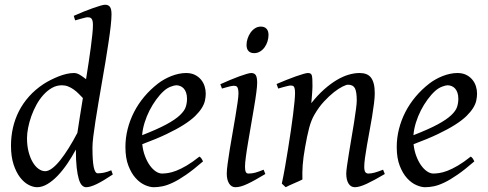

<svg xmlns="http://www.w3.org/2000/svg" viewBox="-20 -762 2040 802"><path d="M303.2 -207Q307.6 -236.3 313.5 -273.7Q319.3 -311 326.2 -352.5Q317.9 -361.3 308.3 -370.8Q298.8 -380.4 287.8 -388.2Q276.9 -396 264.6 -400.9Q252.4 -405.8 238.8 -405.8Q216.3 -405.8 197 -394.8Q177.7 -383.8 161.4 -365.7Q145 -347.7 132.3 -324.5Q119.6 -301.3 110.8 -276.6Q102.1 -252 97.4 -228Q92.8 -204.1 92.8 -185.1Q92.8 -153.3 99.4 -127.9Q106 -102.5 116.7 -84.5Q127.4 -66.4 141.1 -56.6Q154.8 -46.9 168.9 -46.9Q182.1 -46.9 198.2 -59.1Q214.4 -71.3 231.7 -93Q249 -114.7 267.3 -144Q285.6 -173.3 303.2 -207ZM451.2 -33.2Q409.7 -5.4 383.1 7.3Q356.4 20 339.8 20Q330.6 20 322.8 12.5Q314.9 4.9 309.3 -13.4Q303.7 -31.7 300.3 -62Q296.9 -92.3 296.9 -137.2Q280.3 -106.4 261 -78.1Q241.7 -49.8 220.7 -27.8Q199.7 -5.9 177.7 7.1Q155.8 20 134.8 20Q118.2 20 99.1 10Q80.1 0 63.7 -21.2Q47.4 -42.5 36.6 -75.4Q25.9 -108.4 25.9 -153.8Q25.9 -192.4 34.2 -228.8Q42.5 -265.1 59.3 -298.1Q76.2 -331.1 101.8 -359.6Q127.4 -388.2 162.1 -411.1Q175.8 -419.9 191.7 -428Q207.5 -436 224.1 -442.6Q240.7 -449.2 257.3 -453.1Q273.9 -457 289.1 -457Q301.3 -457 314 -449.2Q326.7 -441.4 339.4 -431.2Q345.2 -466.8 350.3 -501Q355.5 -535.2 359.4 -564.7Q363.3 -594.2 365.7 -618.2Q368.2 -642.1 368.2 -657.2Q368.2 -668.5 366.5 -675Q364.7 -681.6 361.6 -684.8Q358.4 -688 354.5 -689Q350.6 -689.9 346.2 -689.9Q341.8 -689.9 333.3 -687.7Q324.7 -685.5 315.9 -683.1Q305.7 -680.2 293.9 -676.8L288.1 -695.8Q308.6 -705.1 329.3 -713.4Q350.1 -721.7 367.9 -728Q385.7 -734.4 399.4 -738.3Q413.1 -742.2 418.9 -742.2Q432.6 -742.2 439.2 -733.4Q445.8 -724.6 445.8 -702.1Q445.8 -683.1 442.4 -652.8Q439 -622.6 433.3 -585Q427.7 -547.4 420.7 -504.9Q413.6 -462.4 406 -419.2Q398.4 -376 391.4 -334Q384.3 -292 378.7 -255.9Q373 -219.7 369.6 -191.2Q366.2 -162.6 366.2 -146Q366.2 -89.4 371.6 -63.7Q377 -38.1 388.2 -38.1Q400.9 -38.1 414.3 -40.8Q427.7 -43.5 444.8 -50.8Z M664.1 -381.8Q647.9 -367.2 632.6 -346.2Q617.2 -325.2 604.7 -300.8Q592.3 -276.4 584 -249.8Q575.7 -223.1 573.7 -197.3Q637.7 -222.2 675 -242.4Q712.4 -262.7 731.4 -280.8Q750.5 -298.8 755.9 -315.4Q761.2 -332 761.2 -349.1Q761.2 -364.3 757.3 -375.2Q753.4 -386.2 747.1 -392.8Q740.7 -399.4 732.7 -402.6Q724.6 -405.8 716.3 -405.8Q708.5 -405.8 693.4 -400.1Q678.2 -394.5 664.1 -381.8ZM839.4 -371.1Q839.4 -357.4 836.2 -342.3Q833 -327.1 823 -311Q813 -294.9 795.2 -277.3Q777.3 -259.8 747.8 -241Q718.3 -222.2 675.8 -201.9Q633.3 -181.6 574.2 -159.7Q577.1 -132.3 585.7 -109.9Q594.2 -87.4 605.7 -71.3Q617.2 -55.2 630.6 -46.1Q644 -37.1 657.2 -37.1Q667.5 -37.1 682.1 -39.3Q696.8 -41.5 716.1 -48.8Q735.4 -56.2 759.5 -70.3Q783.7 -84.5 813 -107.9Q818.4 -105 822.5 -98.4Q826.7 -91.8 828.1 -87.9Q788.1 -53.2 757.3 -32Q726.6 -10.7 702.4 0.7Q678.2 12.2 658.9 16.1Q639.6 20 622.1 20Q606 20 585.4 11Q564.9 2 546.9 -17.8Q528.8 -37.6 516.4 -69.6Q503.9 -101.6 503.9 -147.9Q503.9 -186 513.2 -222.9Q522.5 -259.8 539.8 -293.7Q557.1 -327.6 582.5 -357.9Q607.9 -388.2 640.1 -413.1Q651.4 -421.9 665.5 -429.9Q679.7 -438 695.1 -444.1Q710.4 -450.2 726.3 -453.6Q742.2 -457 757.3 -457Q778.3 -457 793.7 -449.5Q809.1 -441.9 819.3 -429.7Q829.6 -417.5 834.5 -402.1Q839.4 -386.7 839.4 -371.1Z M1088.4 -35.2Q1065.4 -21.5 1047.1 -11.2Q1028.8 -1 1013.7 6.1Q998.5 13.2 986.3 16.6Q974.1 20 963.4 20Q946.8 20 937 4.6Q927.2 -10.7 927.2 -37.1Q927.2 -51.8 930.9 -78.9Q934.6 -106 939.9 -138.9Q945.3 -171.9 951.7 -207.8Q958 -243.7 963.4 -276.1Q968.8 -308.6 972.4 -334Q976.1 -359.4 976.1 -371.1Q976.1 -382.3 974.6 -388.9Q973.1 -395.5 970.7 -398.7Q968.3 -401.9 964.4 -402.8Q960.4 -403.8 956.1 -403.8Q952.1 -403.8 944.1 -402.1Q936 -400.4 927.7 -397.9Q918.5 -395.5 907.2 -392.1L900.4 -410.2Q920.9 -419.4 941.2 -428Q961.4 -436.5 979 -442.9Q996.6 -449.2 1009.8 -453.1Q1022.9 -457 1029.3 -457Q1043 -457 1048.6 -447.8Q1054.2 -438.5 1054.2 -416Q1054.2 -401.9 1050.5 -374.3Q1046.9 -346.7 1041 -312.5Q1035.2 -278.3 1028.8 -241Q1022.5 -203.6 1016.6 -169.4Q1010.7 -135.3 1007.1 -107.7Q1003.4 -80.1 1003.4 -65.9Q1003.4 -50.8 1006.6 -43.9Q1009.8 -37.1 1018.1 -37.1Q1033.2 -37.1 1047.1 -41Q1061 -44.9 1081.1 -53.2ZM1101.6 -616.2Q1101.6 -602.5 1097.4 -589.1Q1093.3 -575.7 1085.4 -564.7Q1077.6 -553.7 1066.4 -546.9Q1055.2 -540 1041.5 -540Q1026.4 -540 1018.1 -548.8Q1009.8 -557.6 1009.8 -574.2Q1009.8 -587.4 1014.2 -600.8Q1018.6 -614.3 1026.4 -625.5Q1034.2 -636.7 1045.2 -643.8Q1056.2 -650.9 1069.8 -650.9Q1085 -650.9 1093.3 -641.8Q1101.6 -632.8 1101.6 -616.2Z M1587.4 -35.2Q1543 -8.8 1512 5.6Q1481 20 1462.4 20Q1445.3 20 1435.8 4.6Q1426.3 -10.7 1426.3 -37.1Q1426.3 -45.9 1429.4 -68.6Q1432.6 -91.3 1437.5 -121.6Q1442.4 -151.9 1448.2 -186Q1454.1 -220.2 1459 -251Q1463.9 -281.7 1467 -306.2Q1470.2 -330.6 1470.2 -341.8Q1470.2 -378.9 1462.4 -393.6Q1454.6 -408.2 1433.1 -408.2Q1426.8 -408.2 1410.9 -400.4Q1395 -392.6 1375 -377Q1355 -361.3 1333.3 -337.9Q1311.5 -314.5 1293.5 -283.2Q1279.8 -259.8 1271.2 -227.1Q1262.7 -194.3 1254.4 -147Q1246.6 -103.5 1244.4 -72.3Q1242.2 -41 1243.2 -12.2Q1236.8 -8.8 1227.3 -4.6Q1217.8 -0.5 1207.8 3.9Q1197.8 8.3 1188.5 12.5Q1179.2 16.6 1173.3 20L1157.2 4.9Q1164.1 -27.3 1170.7 -64.9Q1177.2 -102.5 1183.3 -140.4Q1189.5 -178.2 1194.8 -215.1Q1200.2 -252 1204.1 -283Q1208 -314 1210.2 -337.4Q1212.4 -360.8 1212.4 -372.1Q1212.4 -383.3 1211.2 -389.9Q1210 -396.5 1207.8 -399.7Q1205.6 -402.8 1202.1 -403.8Q1198.7 -404.8 1194.3 -404.8Q1189.9 -404.8 1181.4 -402.8Q1172.9 -400.9 1164.1 -398.4Q1153.8 -395.5 1142.1 -392.1L1135.3 -411.1Q1155.8 -419.9 1176.5 -428.2Q1197.3 -436.5 1215.3 -442.9Q1233.4 -449.2 1246.8 -453.1Q1260.3 -457 1266.1 -457Q1272.9 -457 1276.9 -454.8Q1280.8 -452.6 1282.5 -446.8Q1284.2 -440.9 1284.7 -430.2Q1285.2 -419.4 1285.2 -401.9Q1285.2 -396.5 1284.7 -387.2Q1284.2 -377.9 1283.4 -367.4Q1282.7 -356.9 1281.7 -346.9Q1280.8 -336.9 1280.3 -331.1Q1306.6 -364.3 1333.5 -388.2Q1360.4 -412.1 1386.2 -427.5Q1412.1 -442.9 1436.3 -450Q1460.4 -457 1482.4 -457Q1497.6 -457 1509.5 -452.6Q1521.5 -448.2 1529.3 -438.2Q1537.1 -428.2 1541.3 -411.9Q1545.4 -395.5 1545.4 -372.1Q1545.4 -355 1542.2 -329.6Q1539.1 -304.2 1534.2 -274.7Q1529.3 -245.1 1523.4 -213.9Q1517.6 -182.6 1512.7 -154.3Q1507.8 -126 1504.6 -102.8Q1501.5 -79.6 1501.5 -65.9Q1501.5 -49.3 1505.9 -43.2Q1510.3 -37.1 1519 -37.1Q1530.3 -37.1 1544.9 -41Q1559.6 -44.9 1580.1 -53.2Z M1797.4 -381.8Q1781.2 -367.2 1765.9 -346.2Q1750.5 -325.2 1738 -300.8Q1725.6 -276.4 1717.3 -249.8Q1709 -223.1 1707 -197.3Q1771 -222.2 1808.3 -242.4Q1845.7 -262.7 1864.7 -280.8Q1883.8 -298.8 1889.2 -315.4Q1894.5 -332 1894.5 -349.1Q1894.5 -364.3 1890.6 -375.2Q1886.7 -386.2 1880.4 -392.8Q1874 -399.4 1866 -402.6Q1857.9 -405.8 1849.6 -405.8Q1841.8 -405.8 1826.7 -400.1Q1811.5 -394.5 1797.4 -381.8ZM1972.7 -371.1Q1972.7 -357.4 1969.5 -342.3Q1966.3 -327.1 1956.3 -311Q1946.3 -294.9 1928.5 -277.3Q1910.6 -259.8 1881.1 -241Q1851.6 -222.2 1809.1 -201.9Q1766.6 -181.6 1707.5 -159.7Q1710.4 -132.3 1719 -109.9Q1727.5 -87.4 1739 -71.3Q1750.5 -55.2 1763.9 -46.1Q1777.3 -37.1 1790.5 -37.1Q1800.8 -37.1 1815.4 -39.3Q1830.1 -41.5 1849.4 -48.8Q1868.7 -56.2 1892.8 -70.3Q1917 -84.5 1946.3 -107.9Q1951.7 -105 1955.8 -98.4Q1960 -91.8 1961.4 -87.9Q1921.4 -53.2 1890.6 -32Q1859.9 -10.7 1835.7 0.7Q1811.5 12.2 1792.2 16.1Q1772.9 20 1755.4 20Q1739.3 20 1718.8 11Q1698.2 2 1680.2 -17.8Q1662.1 -37.6 1649.7 -69.6Q1637.2 -101.6 1637.2 -147.9Q1637.2 -186 1646.5 -222.9Q1655.8 -259.8 1673.1 -293.7Q1690.4 -327.6 1715.8 -357.9Q1741.2 -388.2 1773.4 -413.1Q1784.7 -421.9 1798.8 -429.9Q1813 -438 1828.4 -444.1Q1843.8 -450.2 1859.6 -453.6Q1875.5 -457 1890.6 -457Q1911.6 -457 1927 -449.5Q1942.4 -441.9 1952.6 -429.7Q1962.9 -417.5 1967.8 -402.1Q1972.7 -386.7 1972.7 -371.1Z"/></svg>

Font: Gentium Plus
Style: Italic
Weight: 400
Italic angle: -8°
Designer: J. Victor Gaultney, Annie Olsen, Iska Routamaa
Foundry: SIL International
Version: Version 1.510